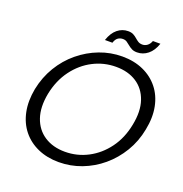

<svg xmlns="http://www.w3.org/2000/svg" viewBox="-150 -992 1081 1132"><g transform="rotate(20 390.5 -426.0)"><path d="M340 7Q267 7 208.5 -19Q150 -45 112 -92.5Q74 -140 60.5 -205.5Q47 -271 62 -350Q78 -429 117.5 -494.5Q157 -560 214.5 -607.5Q272 -655 340.5 -681Q409 -707 482 -707Q556 -707 614 -681Q672 -655 710 -607.5Q748 -560 761 -494.5Q774 -429 758 -350Q743 -271 703.5 -205.5Q664 -140 607.5 -92.5Q551 -45 482.5 -19Q414 7 340 7ZM354 -63Q430 -63 497 -98Q564 -133 611.5 -197.5Q659 -262 676 -350Q694 -439 672 -503.5Q650 -568 597 -602.5Q544 -637 468 -637Q392 -637 325 -602.5Q258 -568 210 -503.5Q162 -439 144 -350Q127 -262 149 -197.5Q171 -133 224.5 -98Q278 -63 354 -63ZM351 -763Q367 -811 396.5 -835Q426 -859 463 -859Q483 -859 496 -852Q509 -845 519 -836Q529 -827 540 -820Q551 -813 567 -813Q583 -813 597 -823Q611 -833 619 -854H666Q650 -807 620 -783Q590 -759 553 -759Q533 -759 519.5 -766Q506 -773 495.5 -782Q485 -791 474.5 -798Q464 -805 449 -805Q432 -805 418.5 -795.5Q405 -786 398 -763Z"/></g></svg>

Font: Albert Sans
Style: Italic
Weight: 400
Italic angle: -11.25°
Designer: Andreas Rasmussen
Foundry: a.Foundry
Version: Version 1.025